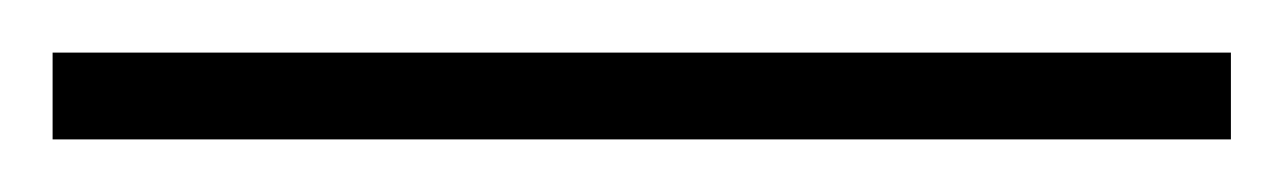

<svg xmlns="http://www.w3.org/2000/svg" viewBox="-22 70 488 73"><path d="M-2 123H446V90H-2Z"/></svg>

Font: Noto Sans Telugu ExtraLight
Style: Regular
Weight: 200
Designer: Jelle Bosma - Monotype Design Team
Foundry: Monotype Imaging Inc.
Version: Version 2.005